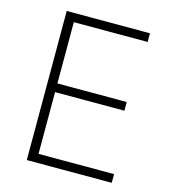

<svg xmlns="http://www.w3.org/2000/svg" viewBox="-109 -816 807 905"><g transform="rotate(15 295.0 -364.0)"><path d="M105 0V-727.5H511.2V-685.1H150.9V-386.2H489.3V-343.8H150.9V-42.5H519.5V0Z"/></g></svg>

Font: Inter ExtraLight
Style: Regular
Weight: 250
Designer: Rasmus Andersson
Foundry: rsms
Version: Version 4.001;git-66647c0bb